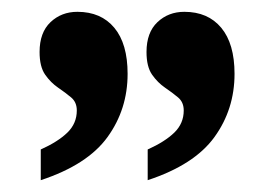

<svg xmlns="http://www.w3.org/2000/svg" viewBox="-20 -667 465 325"><path d="M49 -362V-414Q78 -427 94 -442.5Q110 -458 110 -480Q110 -494 100.5 -502Q91 -510 78.5 -518.5Q66 -527 56.5 -540.5Q47 -554 47 -579Q47 -612 65.5 -629.5Q84 -647 111 -647Q151 -647 173.5 -620Q196 -593 196 -542Q196 -482 162 -435Q128 -388 49 -362ZM230 -362V-414Q259 -427 275 -442.5Q291 -458 291 -480Q291 -494 281.5 -502Q272 -510 259.5 -518.5Q247 -527 237.5 -540.5Q228 -554 228 -579Q228 -612 246.5 -629.5Q265 -647 292 -647Q332 -647 354.5 -620Q377 -593 377 -542Q377 -482 343 -435Q309 -388 230 -362Z"/></svg>

Font: Noto Serif Hebrew Condensed ExtraBold
Style: Regular
Weight: 800
Width: 3
Designer: Monotype Design Team
Foundry: Monotype Imaging Inc.
Version: Version 2.004; ttfautohint (v1.8.4.7-5d5b)